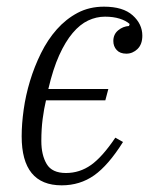

<svg xmlns="http://www.w3.org/2000/svg" viewBox="-20 -544 464 576"><path d="M165 12Q45 12 45 -135Q45 -172 51 -215Q57 -258 70 -301Q83 -344 103 -384.5Q123 -425 150.5 -456Q178 -487 213 -505.5Q248 -524 292 -524Q349 -524 378 -498Q407 -472 407 -437Q407 -411 392.5 -397Q378 -383 359 -383Q340 -383 330 -394Q320 -405 320 -421Q320 -441 334.5 -453Q349 -465 367 -466L369 -472Q358 -482 339 -488Q320 -494 295 -494Q269 -494 244.5 -482.5Q220 -471 198 -445Q176 -419 157.5 -378Q139 -337 125 -277H305L296 -243H118Q112 -218 108 -187.5Q104 -157 104 -121Q104 -79 120 -52Q136 -25 178 -25Q219 -25 253 -49Q287 -73 326 -131L349 -118Q305 -48 262.5 -18Q220 12 165 12Z"/></svg>

Font: IBM Plex Serif Light
Style: Italic
Weight: 300
Italic angle: -14°
Designer: Mike Abbink, Paul van der Laan, Pieter van Rosmalen
Foundry: Bold Monday
Version: Version 3.001